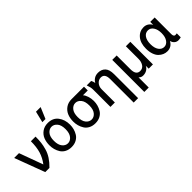

<svg xmlns="http://www.w3.org/2000/svg" viewBox="106 -1963 3308 3308"><g transform="rotate(-45 1759.5 -309.5)"><path d="M7.8 -550.8H125L284.2 -116.2Q354.5 -209 384.8 -310.5Q415 -412.1 415 -550.8H528.3Q528.3 -467.8 521 -406.7Q513.7 -345.7 493.2 -273.4Q472.7 -201.2 428.7 -133.8Q384.8 -66.4 316.4 0H213.9Z M700.2 -275.4Q700.2 -176.8 742.2 -125Q784.2 -73.2 842.8 -73.2Q900.4 -73.2 942.9 -125Q985.4 -176.8 985.4 -275.4Q985.4 -375 942.9 -425.8Q900.4 -476.6 842.8 -476.6Q785.2 -476.6 742.7 -425.8Q700.2 -375 700.2 -275.4ZM590.8 -275.4Q590.8 -355.5 616.7 -419.9Q642.6 -484.4 701.2 -526.4Q759.8 -568.4 842.8 -568.4Q964.8 -568.4 1029.8 -483.9Q1094.7 -399.4 1094.7 -275.4Q1094.7 -224.6 1082 -176.3Q1069.3 -127.9 1041.5 -83Q1013.7 -38.1 962.4 -10.3Q911.1 17.6 842.8 17.6Q774.4 17.6 723.6 -9.3Q672.9 -36.1 645 -80.6Q617.2 -125 604 -173.8Q590.8 -222.7 590.8 -275.4ZM787.1 -643.6 836.9 -848.6H950.2L863.3 -643.6Z M1169.9 -274.4Q1169.9 -354.5 1195.8 -418.9Q1221.7 -483.4 1280.3 -525.9Q1338.9 -568.4 1421.9 -568.4H1726.6V-476.6H1609.4Q1636.7 -448.2 1655.3 -391.6Q1673.8 -335 1673.8 -274.4Q1673.8 -223.6 1661.1 -175.8Q1648.4 -127.9 1620.6 -82.5Q1592.8 -37.1 1541.5 -9.8Q1490.2 17.6 1421.9 17.6Q1353.5 17.6 1302.7 -9.3Q1252 -36.1 1224.1 -80.6Q1196.3 -125 1183.1 -173.8Q1169.9 -222.7 1169.9 -274.4ZM1279.3 -274.4Q1279.3 -175.8 1321.3 -125Q1363.3 -74.2 1421.9 -74.2Q1479.5 -74.2 1521.5 -125Q1563.5 -175.8 1563.5 -274.4Q1563.5 -374 1521.5 -425.3Q1479.5 -476.6 1421.9 -476.6Q1364.3 -476.6 1321.8 -425.3Q1279.3 -374 1279.3 -274.4Z M1775.4 -550.8H1883.8Q1902.3 -519.5 1909.2 -477.5H1910.2Q1928.7 -514.6 1969.2 -541.5Q2009.8 -568.4 2067.4 -568.4Q2147.5 -568.4 2196.8 -518.1Q2246.1 -467.8 2246.1 -354.5V230.5H2138.7V-339.8Q2138.7 -476.6 2043.9 -476.6Q1988.3 -476.6 1949.2 -432.1Q1910.2 -387.7 1910.2 -322.3V0H1802.7V-425.8Q1802.7 -477.5 1775.4 -550.8Z M2397.5 230.5V-550.8H2504.9V-213.9Q2504.9 -74.2 2603.5 -74.2Q2665 -74.2 2697.3 -124Q2729.5 -173.8 2729.5 -241.2V-550.8H2837.9V0H2734.4V-70.3H2733.4Q2720.7 -35.2 2680.2 -8.8Q2639.6 17.6 2584 17.6Q2534.2 17.6 2504.9 -18.6V230.5Z M2944.3 -275.4Q2944.3 -411.1 3009.8 -489.7Q3075.2 -568.4 3176.8 -568.4Q3229.5 -568.4 3267.6 -541.5Q3305.7 -514.6 3323.2 -477.5V-550.8H3430.7V-144.5Q3430.7 -113.3 3441.9 -98.6Q3453.1 -84 3469.7 -84Q3487.3 -84 3506.8 -87.9V8.8Q3471.7 17.6 3443.4 17.6Q3403.3 17.6 3373 -7.3Q3342.8 -32.2 3331.1 -78.1Q3278.3 17.6 3175.8 17.6Q3132.8 17.6 3093.3 1Q3053.7 -15.6 3019.5 -48.8Q2985.4 -82 2964.8 -140.6Q2944.3 -199.2 2944.3 -275.4ZM3053.7 -275.4Q3053.7 -181.6 3091.8 -127.9Q3129.9 -74.2 3190.4 -74.2Q3247.1 -74.2 3286.1 -127.9Q3325.2 -181.6 3325.2 -275.4Q3325.2 -365.2 3288.1 -420.9Q3251 -476.6 3190.4 -476.6Q3127.9 -476.6 3090.8 -422.9Q3053.7 -369.1 3053.7 -275.4Z"/></g></svg>

Font: Gothic A1 SemiBold
Style: Regular
Weight: 600
Version: Version 2.50